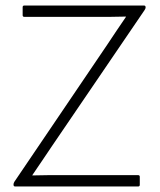

<svg xmlns="http://www.w3.org/2000/svg" viewBox="-20 -675 580 695"><path d="M35 0Q29 0 29 -6V-8Q29 -12 32 -17L368 -513Q385 -539 402 -564Q419 -589 436 -614V-615Q408 -614 379.5 -614Q351 -614 322 -614H68Q62 -614 62 -620V-649Q62 -655 68 -655H501Q507 -655 507 -649V-647Q507 -644 503 -638L168 -146Q151 -120 133 -94Q115 -68 97 -41V-40Q126 -41 155 -41Q184 -41 213 -41H480Q486 -41 486 -35V-6Q486 0 480 0Z"/></svg>

Font: Sofia Sans ExtraLight
Style: Regular
Weight: 250
Version: Version 4.100-B